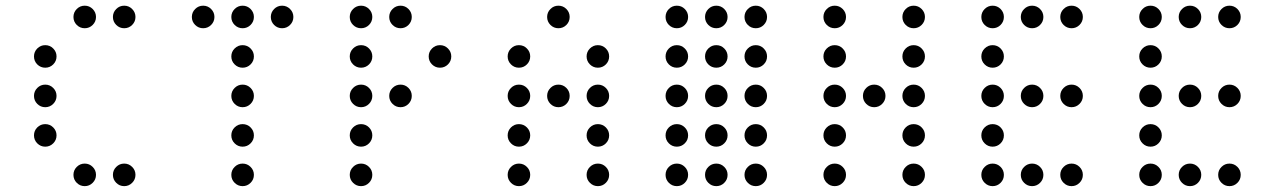

<svg xmlns="http://www.w3.org/2000/svg" viewBox="-20 -674 4415 665"><path d="M312.5 -615.2Q312.5 -599.1 301 -587.6Q289.6 -576.2 273.4 -576.2Q257.3 -576.2 245.8 -587.6Q234.4 -599.1 234.4 -615.2Q234.4 -631.3 245.8 -642.8Q257.3 -654.3 273.4 -654.3Q289.6 -654.3 301 -642.8Q312.5 -631.3 312.5 -615.2ZM449.2 -615.2Q449.2 -599.1 437.7 -587.6Q426.3 -576.2 410.2 -576.2Q394 -576.2 382.6 -587.6Q371.1 -599.1 371.1 -615.2Q371.1 -631.3 382.6 -642.8Q394 -654.3 410.2 -654.3Q426.3 -654.3 437.7 -642.8Q449.2 -631.3 449.2 -615.2ZM175.8 -478.5Q175.8 -462.4 164.3 -450.9Q152.8 -439.5 136.7 -439.5Q120.6 -439.5 109.1 -450.9Q97.7 -462.4 97.7 -478.5Q97.7 -494.6 109.1 -506.1Q120.6 -517.6 136.7 -517.6Q152.8 -517.6 164.3 -506.1Q175.8 -494.6 175.8 -478.5ZM175.8 -341.8Q175.8 -325.7 164.3 -314.2Q152.8 -302.7 136.7 -302.7Q120.6 -302.7 109.1 -314.2Q97.7 -325.7 97.7 -341.8Q97.7 -357.9 109.1 -369.4Q120.6 -380.9 136.7 -380.9Q152.8 -380.9 164.3 -369.4Q175.8 -357.9 175.8 -341.8ZM175.8 -205.1Q175.8 -189 164.3 -177.5Q152.8 -166 136.7 -166Q120.6 -166 109.1 -177.5Q97.7 -189 97.7 -205.1Q97.7 -221.2 109.1 -232.7Q120.6 -244.1 136.7 -244.1Q152.8 -244.1 164.3 -232.7Q175.8 -221.2 175.8 -205.1ZM312.5 -68.4Q312.5 -52.2 301 -40.8Q289.6 -29.3 273.4 -29.3Q257.3 -29.3 245.8 -40.8Q234.4 -52.2 234.4 -68.4Q234.4 -84.5 245.8 -95.9Q257.3 -107.4 273.4 -107.4Q289.6 -107.4 301 -95.9Q312.5 -84.5 312.5 -68.4ZM449.2 -68.4Q449.2 -52.2 437.7 -40.8Q426.3 -29.3 410.2 -29.3Q394 -29.3 382.6 -40.8Q371.1 -52.2 371.1 -68.4Q371.1 -84.5 382.6 -95.9Q394 -107.4 410.2 -107.4Q426.3 -107.4 437.7 -95.9Q449.2 -84.5 449.2 -68.4Z M722.7 -615.2Q722.7 -599.1 711.2 -587.6Q699.7 -576.2 683.6 -576.2Q667.5 -576.2 656 -587.6Q644.5 -599.1 644.5 -615.2Q644.5 -631.3 656 -642.8Q667.5 -654.3 683.6 -654.3Q699.7 -654.3 711.2 -642.8Q722.7 -631.3 722.7 -615.2ZM859.4 -615.2Q859.4 -599.1 847.9 -587.6Q836.4 -576.2 820.3 -576.2Q804.2 -576.2 792.7 -587.6Q781.2 -599.1 781.2 -615.2Q781.2 -631.3 792.7 -642.8Q804.2 -654.3 820.3 -654.3Q836.4 -654.3 847.9 -642.8Q859.4 -631.3 859.4 -615.2ZM996.1 -615.2Q996.1 -599.1 984.6 -587.6Q973.1 -576.2 957 -576.2Q940.9 -576.2 929.4 -587.6Q918 -599.1 918 -615.2Q918 -631.3 929.4 -642.8Q940.9 -654.3 957 -654.3Q973.1 -654.3 984.6 -642.8Q996.1 -631.3 996.1 -615.2ZM859.4 -478.5Q859.4 -462.4 847.9 -450.9Q836.4 -439.5 820.3 -439.5Q804.2 -439.5 792.7 -450.9Q781.2 -462.4 781.2 -478.5Q781.2 -494.6 792.7 -506.1Q804.2 -517.6 820.3 -517.6Q836.4 -517.6 847.9 -506.1Q859.4 -494.6 859.4 -478.5ZM859.4 -341.8Q859.4 -325.7 847.9 -314.2Q836.4 -302.7 820.3 -302.7Q804.2 -302.7 792.7 -314.2Q781.2 -325.7 781.2 -341.8Q781.2 -357.9 792.7 -369.4Q804.2 -380.9 820.3 -380.9Q836.4 -380.9 847.9 -369.4Q859.4 -357.9 859.4 -341.8ZM859.4 -205.1Q859.4 -189 847.9 -177.5Q836.4 -166 820.3 -166Q804.2 -166 792.7 -177.5Q781.2 -189 781.2 -205.1Q781.2 -221.2 792.7 -232.7Q804.2 -244.1 820.3 -244.1Q836.4 -244.1 847.9 -232.7Q859.4 -221.2 859.4 -205.1ZM859.4 -68.4Q859.4 -52.2 847.9 -40.8Q836.4 -29.3 820.3 -29.3Q804.2 -29.3 792.7 -40.8Q781.2 -52.2 781.2 -68.4Q781.2 -84.5 792.7 -95.9Q804.2 -107.4 820.3 -107.4Q836.4 -107.4 847.9 -95.9Q859.4 -84.5 859.4 -68.4Z M1269.5 -615.2Q1269.5 -599.1 1258.1 -587.6Q1246.6 -576.2 1230.5 -576.2Q1214.4 -576.2 1202.9 -587.6Q1191.4 -599.1 1191.4 -615.2Q1191.4 -631.3 1202.9 -642.8Q1214.4 -654.3 1230.5 -654.3Q1246.6 -654.3 1258.1 -642.8Q1269.5 -631.3 1269.5 -615.2ZM1406.2 -615.2Q1406.2 -599.1 1394.8 -587.6Q1383.3 -576.2 1367.2 -576.2Q1351.1 -576.2 1339.6 -587.6Q1328.1 -599.1 1328.1 -615.2Q1328.1 -631.3 1339.6 -642.8Q1351.1 -654.3 1367.2 -654.3Q1383.3 -654.3 1394.8 -642.8Q1406.2 -631.3 1406.2 -615.2ZM1269.5 -478.5Q1269.5 -462.4 1258.1 -450.9Q1246.6 -439.5 1230.5 -439.5Q1214.4 -439.5 1202.9 -450.9Q1191.4 -462.4 1191.4 -478.5Q1191.4 -494.6 1202.9 -506.1Q1214.4 -517.6 1230.5 -517.6Q1246.6 -517.6 1258.1 -506.1Q1269.5 -494.6 1269.5 -478.5ZM1543 -478.5Q1543 -462.4 1531.5 -450.9Q1520 -439.5 1503.9 -439.5Q1487.8 -439.5 1476.3 -450.9Q1464.8 -462.4 1464.8 -478.5Q1464.8 -494.6 1476.3 -506.1Q1487.8 -517.6 1503.9 -517.6Q1520 -517.6 1531.5 -506.1Q1543 -494.6 1543 -478.5ZM1269.5 -341.8Q1269.5 -325.7 1258.1 -314.2Q1246.6 -302.7 1230.5 -302.7Q1214.4 -302.7 1202.9 -314.2Q1191.4 -325.7 1191.4 -341.8Q1191.4 -357.9 1202.9 -369.4Q1214.4 -380.9 1230.5 -380.9Q1246.6 -380.9 1258.1 -369.4Q1269.5 -357.9 1269.5 -341.8ZM1406.2 -341.8Q1406.2 -325.7 1394.8 -314.2Q1383.3 -302.7 1367.2 -302.7Q1351.1 -302.7 1339.6 -314.2Q1328.1 -325.7 1328.1 -341.8Q1328.1 -357.9 1339.6 -369.4Q1351.1 -380.9 1367.2 -380.9Q1383.3 -380.9 1394.8 -369.4Q1406.2 -357.9 1406.2 -341.8ZM1269.5 -205.1Q1269.5 -189 1258.1 -177.5Q1246.6 -166 1230.5 -166Q1214.4 -166 1202.9 -177.5Q1191.4 -189 1191.4 -205.1Q1191.4 -221.2 1202.9 -232.7Q1214.4 -244.1 1230.5 -244.1Q1246.6 -244.1 1258.1 -232.7Q1269.5 -221.2 1269.5 -205.1ZM1269.5 -68.4Q1269.5 -52.2 1258.1 -40.8Q1246.6 -29.3 1230.5 -29.3Q1214.4 -29.3 1202.9 -40.8Q1191.4 -52.2 1191.4 -68.4Q1191.4 -84.5 1202.9 -95.9Q1214.4 -107.4 1230.5 -107.4Q1246.6 -107.4 1258.1 -95.9Q1269.5 -84.5 1269.5 -68.4Z M1953.1 -615.2Q1953.1 -599.1 1941.7 -587.6Q1930.2 -576.2 1914.1 -576.2Q1897.9 -576.2 1886.5 -587.6Q1875 -599.1 1875 -615.2Q1875 -631.3 1886.5 -642.8Q1897.9 -654.3 1914.1 -654.3Q1930.2 -654.3 1941.7 -642.8Q1953.1 -631.3 1953.1 -615.2ZM1816.4 -478.5Q1816.4 -462.4 1804.9 -450.9Q1793.5 -439.5 1777.3 -439.5Q1761.2 -439.5 1749.8 -450.9Q1738.3 -462.4 1738.3 -478.5Q1738.3 -494.6 1749.8 -506.1Q1761.2 -517.6 1777.3 -517.6Q1793.5 -517.6 1804.9 -506.1Q1816.4 -494.6 1816.4 -478.5ZM2089.8 -478.5Q2089.8 -462.4 2078.4 -450.9Q2066.9 -439.5 2050.8 -439.5Q2034.7 -439.5 2023.2 -450.9Q2011.7 -462.4 2011.7 -478.5Q2011.7 -494.6 2023.2 -506.1Q2034.7 -517.6 2050.8 -517.6Q2066.9 -517.6 2078.4 -506.1Q2089.8 -494.6 2089.8 -478.5ZM1816.4 -341.8Q1816.4 -325.7 1804.9 -314.2Q1793.5 -302.7 1777.3 -302.7Q1761.2 -302.7 1749.8 -314.2Q1738.3 -325.7 1738.3 -341.8Q1738.3 -357.9 1749.8 -369.4Q1761.2 -380.9 1777.3 -380.9Q1793.5 -380.9 1804.9 -369.4Q1816.4 -357.9 1816.4 -341.8ZM1953.1 -341.8Q1953.1 -325.7 1941.7 -314.2Q1930.2 -302.7 1914.1 -302.7Q1897.9 -302.7 1886.5 -314.2Q1875 -325.7 1875 -341.8Q1875 -357.9 1886.5 -369.4Q1897.9 -380.9 1914.1 -380.9Q1930.2 -380.9 1941.7 -369.4Q1953.1 -357.9 1953.1 -341.8ZM2089.8 -341.8Q2089.8 -325.7 2078.4 -314.2Q2066.9 -302.7 2050.8 -302.7Q2034.7 -302.7 2023.2 -314.2Q2011.7 -325.7 2011.7 -341.8Q2011.7 -357.9 2023.2 -369.4Q2034.7 -380.9 2050.8 -380.9Q2066.9 -380.9 2078.4 -369.4Q2089.8 -357.9 2089.8 -341.8ZM1816.4 -205.1Q1816.4 -189 1804.9 -177.5Q1793.5 -166 1777.3 -166Q1761.2 -166 1749.8 -177.5Q1738.3 -189 1738.3 -205.1Q1738.3 -221.2 1749.8 -232.7Q1761.2 -244.1 1777.3 -244.1Q1793.5 -244.1 1804.9 -232.7Q1816.4 -221.2 1816.4 -205.1ZM2089.8 -205.1Q2089.8 -189 2078.4 -177.5Q2066.9 -166 2050.8 -166Q2034.7 -166 2023.2 -177.5Q2011.7 -189 2011.7 -205.1Q2011.7 -221.2 2023.2 -232.7Q2034.7 -244.1 2050.8 -244.1Q2066.9 -244.1 2078.4 -232.7Q2089.8 -221.2 2089.8 -205.1ZM1816.4 -68.4Q1816.4 -52.2 1804.9 -40.8Q1793.5 -29.3 1777.3 -29.3Q1761.2 -29.3 1749.8 -40.8Q1738.3 -52.2 1738.3 -68.4Q1738.3 -84.5 1749.8 -95.9Q1761.2 -107.4 1777.3 -107.4Q1793.5 -107.4 1804.9 -95.9Q1816.4 -84.5 1816.4 -68.4ZM2089.8 -68.4Q2089.8 -52.2 2078.4 -40.8Q2066.9 -29.3 2050.8 -29.3Q2034.7 -29.3 2023.2 -40.8Q2011.7 -52.2 2011.7 -68.4Q2011.7 -84.5 2023.2 -95.9Q2034.7 -107.4 2050.8 -107.4Q2066.9 -107.4 2078.4 -95.9Q2089.8 -84.5 2089.8 -68.4Z M2363.3 -615.2Q2363.3 -599.1 2351.8 -587.6Q2340.3 -576.2 2324.2 -576.2Q2308.1 -576.2 2296.6 -587.6Q2285.2 -599.1 2285.2 -615.2Q2285.2 -631.3 2296.6 -642.8Q2308.1 -654.3 2324.2 -654.3Q2340.3 -654.3 2351.8 -642.8Q2363.3 -631.3 2363.3 -615.2ZM2500 -615.2Q2500 -599.1 2488.5 -587.6Q2477.1 -576.2 2460.9 -576.2Q2444.8 -576.2 2433.3 -587.6Q2421.9 -599.1 2421.9 -615.2Q2421.9 -631.3 2433.3 -642.8Q2444.8 -654.3 2460.9 -654.3Q2477.1 -654.3 2488.5 -642.8Q2500 -631.3 2500 -615.2ZM2636.7 -615.2Q2636.7 -599.1 2625.2 -587.6Q2613.8 -576.2 2597.7 -576.2Q2581.5 -576.2 2570.1 -587.6Q2558.6 -599.1 2558.6 -615.2Q2558.6 -631.3 2570.1 -642.8Q2581.5 -654.3 2597.7 -654.3Q2613.8 -654.3 2625.2 -642.8Q2636.7 -631.3 2636.7 -615.2ZM2363.3 -478.5Q2363.3 -462.4 2351.8 -450.9Q2340.3 -439.5 2324.2 -439.5Q2308.1 -439.5 2296.6 -450.9Q2285.2 -462.4 2285.2 -478.5Q2285.2 -494.6 2296.6 -506.1Q2308.1 -517.6 2324.2 -517.6Q2340.3 -517.6 2351.8 -506.1Q2363.3 -494.6 2363.3 -478.5ZM2500 -478.5Q2500 -462.4 2488.5 -450.9Q2477.1 -439.5 2460.9 -439.5Q2444.8 -439.5 2433.3 -450.9Q2421.9 -462.4 2421.9 -478.5Q2421.9 -494.6 2433.3 -506.1Q2444.8 -517.6 2460.9 -517.6Q2477.1 -517.6 2488.5 -506.1Q2500 -494.6 2500 -478.5ZM2636.7 -478.5Q2636.7 -462.4 2625.2 -450.9Q2613.8 -439.5 2597.7 -439.5Q2581.5 -439.5 2570.1 -450.9Q2558.6 -462.4 2558.6 -478.5Q2558.6 -494.6 2570.1 -506.1Q2581.5 -517.6 2597.7 -517.6Q2613.8 -517.6 2625.2 -506.1Q2636.7 -494.6 2636.7 -478.5ZM2363.3 -341.8Q2363.3 -325.7 2351.8 -314.2Q2340.3 -302.7 2324.2 -302.7Q2308.1 -302.7 2296.6 -314.2Q2285.2 -325.7 2285.2 -341.8Q2285.2 -357.9 2296.6 -369.4Q2308.1 -380.9 2324.2 -380.9Q2340.3 -380.9 2351.8 -369.4Q2363.3 -357.9 2363.3 -341.8ZM2500 -341.8Q2500 -325.7 2488.5 -314.2Q2477.1 -302.7 2460.9 -302.7Q2444.8 -302.7 2433.3 -314.2Q2421.9 -325.7 2421.9 -341.8Q2421.9 -357.9 2433.3 -369.4Q2444.8 -380.9 2460.9 -380.9Q2477.1 -380.9 2488.5 -369.4Q2500 -357.9 2500 -341.8ZM2636.7 -341.8Q2636.7 -325.7 2625.2 -314.2Q2613.8 -302.7 2597.7 -302.7Q2581.5 -302.7 2570.1 -314.2Q2558.6 -325.7 2558.6 -341.8Q2558.6 -357.9 2570.1 -369.4Q2581.5 -380.9 2597.7 -380.9Q2613.8 -380.9 2625.2 -369.4Q2636.7 -357.9 2636.7 -341.8ZM2363.3 -205.1Q2363.3 -189 2351.8 -177.5Q2340.3 -166 2324.2 -166Q2308.1 -166 2296.6 -177.5Q2285.2 -189 2285.2 -205.1Q2285.2 -221.2 2296.6 -232.7Q2308.1 -244.1 2324.2 -244.1Q2340.3 -244.1 2351.8 -232.7Q2363.3 -221.2 2363.3 -205.1ZM2500 -205.1Q2500 -189 2488.5 -177.5Q2477.1 -166 2460.9 -166Q2444.8 -166 2433.3 -177.5Q2421.9 -189 2421.9 -205.1Q2421.9 -221.2 2433.3 -232.7Q2444.8 -244.1 2460.9 -244.1Q2477.1 -244.1 2488.5 -232.7Q2500 -221.2 2500 -205.1ZM2636.7 -205.1Q2636.7 -189 2625.2 -177.5Q2613.8 -166 2597.7 -166Q2581.5 -166 2570.1 -177.5Q2558.6 -189 2558.6 -205.1Q2558.6 -221.2 2570.1 -232.7Q2581.5 -244.1 2597.7 -244.1Q2613.8 -244.1 2625.2 -232.7Q2636.7 -221.2 2636.7 -205.1ZM2363.3 -68.4Q2363.3 -52.2 2351.8 -40.8Q2340.3 -29.3 2324.2 -29.3Q2308.1 -29.3 2296.6 -40.8Q2285.2 -52.2 2285.2 -68.4Q2285.2 -84.5 2296.6 -95.9Q2308.1 -107.4 2324.2 -107.4Q2340.3 -107.4 2351.8 -95.9Q2363.3 -84.5 2363.3 -68.4ZM2500 -68.4Q2500 -52.2 2488.5 -40.8Q2477.1 -29.3 2460.9 -29.3Q2444.8 -29.3 2433.3 -40.8Q2421.9 -52.2 2421.9 -68.4Q2421.9 -84.5 2433.3 -95.9Q2444.8 -107.4 2460.9 -107.4Q2477.1 -107.4 2488.5 -95.9Q2500 -84.5 2500 -68.4ZM2636.7 -68.4Q2636.7 -52.2 2625.2 -40.8Q2613.8 -29.3 2597.7 -29.3Q2581.5 -29.3 2570.1 -40.8Q2558.6 -52.2 2558.6 -68.4Q2558.6 -84.5 2570.1 -95.9Q2581.5 -107.4 2597.7 -107.4Q2613.8 -107.4 2625.2 -95.9Q2636.7 -84.5 2636.7 -68.4Z M2910.2 -615.2Q2910.2 -599.1 2898.7 -587.6Q2887.2 -576.2 2871.1 -576.2Q2855 -576.2 2843.5 -587.6Q2832 -599.1 2832 -615.2Q2832 -631.3 2843.5 -642.8Q2855 -654.3 2871.1 -654.3Q2887.2 -654.3 2898.7 -642.8Q2910.2 -631.3 2910.2 -615.2ZM3183.6 -615.2Q3183.6 -599.1 3172.1 -587.6Q3160.6 -576.2 3144.5 -576.2Q3128.4 -576.2 3116.9 -587.6Q3105.5 -599.1 3105.5 -615.2Q3105.5 -631.3 3116.9 -642.8Q3128.4 -654.3 3144.5 -654.3Q3160.6 -654.3 3172.1 -642.8Q3183.6 -631.3 3183.6 -615.2ZM2910.2 -478.5Q2910.2 -462.4 2898.7 -450.9Q2887.2 -439.5 2871.1 -439.5Q2855 -439.5 2843.5 -450.9Q2832 -462.4 2832 -478.5Q2832 -494.6 2843.5 -506.1Q2855 -517.6 2871.1 -517.6Q2887.2 -517.6 2898.7 -506.1Q2910.2 -494.6 2910.2 -478.5ZM3183.6 -478.5Q3183.6 -462.4 3172.1 -450.9Q3160.6 -439.5 3144.5 -439.5Q3128.4 -439.5 3116.9 -450.9Q3105.5 -462.4 3105.5 -478.5Q3105.5 -494.6 3116.9 -506.1Q3128.4 -517.6 3144.5 -517.6Q3160.6 -517.6 3172.1 -506.1Q3183.6 -494.6 3183.6 -478.5ZM2910.2 -341.8Q2910.2 -325.7 2898.7 -314.2Q2887.2 -302.7 2871.1 -302.7Q2855 -302.7 2843.5 -314.2Q2832 -325.7 2832 -341.8Q2832 -357.9 2843.5 -369.4Q2855 -380.9 2871.1 -380.9Q2887.2 -380.9 2898.7 -369.4Q2910.2 -357.9 2910.2 -341.8ZM3046.9 -341.8Q3046.9 -325.7 3035.4 -314.2Q3023.9 -302.7 3007.8 -302.7Q2991.7 -302.7 2980.2 -314.2Q2968.8 -325.7 2968.8 -341.8Q2968.8 -357.9 2980.2 -369.4Q2991.7 -380.9 3007.8 -380.9Q3023.9 -380.9 3035.4 -369.4Q3046.9 -357.9 3046.9 -341.8ZM3183.6 -341.8Q3183.6 -325.7 3172.1 -314.2Q3160.6 -302.7 3144.5 -302.7Q3128.4 -302.7 3116.9 -314.2Q3105.5 -325.7 3105.5 -341.8Q3105.5 -357.9 3116.9 -369.4Q3128.4 -380.9 3144.5 -380.9Q3160.6 -380.9 3172.1 -369.4Q3183.6 -357.9 3183.6 -341.8ZM2910.2 -205.1Q2910.2 -189 2898.7 -177.5Q2887.2 -166 2871.1 -166Q2855 -166 2843.5 -177.5Q2832 -189 2832 -205.1Q2832 -221.2 2843.5 -232.7Q2855 -244.1 2871.1 -244.1Q2887.2 -244.1 2898.7 -232.7Q2910.2 -221.2 2910.2 -205.1ZM3183.6 -205.1Q3183.6 -189 3172.1 -177.5Q3160.6 -166 3144.5 -166Q3128.4 -166 3116.9 -177.5Q3105.5 -189 3105.5 -205.1Q3105.5 -221.2 3116.9 -232.7Q3128.4 -244.1 3144.5 -244.1Q3160.6 -244.1 3172.1 -232.7Q3183.6 -221.2 3183.6 -205.1ZM2910.2 -68.4Q2910.2 -52.2 2898.7 -40.8Q2887.2 -29.3 2871.1 -29.3Q2855 -29.3 2843.5 -40.8Q2832 -52.2 2832 -68.4Q2832 -84.5 2843.5 -95.9Q2855 -107.4 2871.1 -107.4Q2887.2 -107.4 2898.7 -95.9Q2910.2 -84.5 2910.2 -68.4ZM3183.6 -68.4Q3183.6 -52.2 3172.1 -40.8Q3160.6 -29.3 3144.5 -29.3Q3128.4 -29.3 3116.9 -40.8Q3105.5 -52.2 3105.5 -68.4Q3105.5 -84.5 3116.9 -95.9Q3128.4 -107.4 3144.5 -107.4Q3160.6 -107.4 3172.1 -95.9Q3183.6 -84.5 3183.6 -68.4Z M3457 -615.2Q3457 -599.1 3445.6 -587.6Q3434.1 -576.2 3418 -576.2Q3401.9 -576.2 3390.4 -587.6Q3378.9 -599.1 3378.9 -615.2Q3378.9 -631.3 3390.4 -642.8Q3401.9 -654.3 3418 -654.3Q3434.1 -654.3 3445.6 -642.8Q3457 -631.3 3457 -615.2ZM3593.8 -615.2Q3593.8 -599.1 3582.3 -587.6Q3570.8 -576.2 3554.7 -576.2Q3538.6 -576.2 3527.1 -587.6Q3515.6 -599.1 3515.6 -615.2Q3515.6 -631.3 3527.1 -642.8Q3538.6 -654.3 3554.7 -654.3Q3570.8 -654.3 3582.3 -642.8Q3593.8 -631.3 3593.8 -615.2ZM3730.5 -615.2Q3730.5 -599.1 3719 -587.6Q3707.5 -576.2 3691.4 -576.2Q3675.3 -576.2 3663.8 -587.6Q3652.3 -599.1 3652.3 -615.2Q3652.3 -631.3 3663.8 -642.8Q3675.3 -654.3 3691.4 -654.3Q3707.5 -654.3 3719 -642.8Q3730.5 -631.3 3730.5 -615.2ZM3457 -478.5Q3457 -462.4 3445.6 -450.9Q3434.1 -439.5 3418 -439.5Q3401.9 -439.5 3390.4 -450.9Q3378.9 -462.4 3378.9 -478.5Q3378.9 -494.6 3390.4 -506.1Q3401.9 -517.6 3418 -517.6Q3434.1 -517.6 3445.6 -506.1Q3457 -494.6 3457 -478.5ZM3457 -341.8Q3457 -325.7 3445.6 -314.2Q3434.1 -302.7 3418 -302.7Q3401.9 -302.7 3390.4 -314.2Q3378.9 -325.7 3378.9 -341.8Q3378.9 -357.9 3390.4 -369.4Q3401.9 -380.9 3418 -380.9Q3434.1 -380.9 3445.6 -369.4Q3457 -357.9 3457 -341.8ZM3593.8 -341.8Q3593.8 -325.7 3582.3 -314.2Q3570.8 -302.7 3554.7 -302.7Q3538.6 -302.7 3527.1 -314.2Q3515.6 -325.7 3515.6 -341.8Q3515.6 -357.9 3527.1 -369.4Q3538.6 -380.9 3554.7 -380.9Q3570.8 -380.9 3582.3 -369.4Q3593.8 -357.9 3593.8 -341.8ZM3730.5 -341.8Q3730.5 -325.7 3719 -314.2Q3707.5 -302.7 3691.4 -302.7Q3675.3 -302.7 3663.8 -314.2Q3652.3 -325.7 3652.3 -341.8Q3652.3 -357.9 3663.8 -369.4Q3675.3 -380.9 3691.4 -380.9Q3707.5 -380.9 3719 -369.4Q3730.5 -357.9 3730.5 -341.8ZM3457 -205.1Q3457 -189 3445.6 -177.5Q3434.1 -166 3418 -166Q3401.9 -166 3390.4 -177.5Q3378.9 -189 3378.9 -205.1Q3378.9 -221.2 3390.4 -232.7Q3401.9 -244.1 3418 -244.1Q3434.1 -244.1 3445.6 -232.7Q3457 -221.2 3457 -205.1ZM3457 -68.4Q3457 -52.2 3445.6 -40.8Q3434.1 -29.3 3418 -29.3Q3401.9 -29.3 3390.4 -40.8Q3378.9 -52.2 3378.9 -68.4Q3378.9 -84.5 3390.4 -95.9Q3401.9 -107.4 3418 -107.4Q3434.1 -107.4 3445.6 -95.9Q3457 -84.5 3457 -68.4ZM3593.8 -68.4Q3593.8 -52.2 3582.3 -40.8Q3570.8 -29.3 3554.7 -29.3Q3538.6 -29.3 3527.1 -40.8Q3515.6 -52.2 3515.6 -68.4Q3515.6 -84.5 3527.1 -95.9Q3538.6 -107.4 3554.7 -107.4Q3570.8 -107.4 3582.3 -95.9Q3593.8 -84.5 3593.8 -68.4ZM3730.5 -68.4Q3730.5 -52.2 3719 -40.8Q3707.5 -29.3 3691.4 -29.3Q3675.3 -29.3 3663.8 -40.8Q3652.3 -52.2 3652.3 -68.4Q3652.3 -84.5 3663.8 -95.9Q3675.3 -107.4 3691.4 -107.4Q3707.5 -107.4 3719 -95.9Q3730.5 -84.5 3730.5 -68.4Z M4003.9 -615.2Q4003.9 -599.1 3992.4 -587.6Q3981 -576.2 3964.8 -576.2Q3948.7 -576.2 3937.3 -587.6Q3925.8 -599.1 3925.8 -615.2Q3925.8 -631.3 3937.3 -642.8Q3948.7 -654.3 3964.8 -654.3Q3981 -654.3 3992.4 -642.8Q4003.9 -631.3 4003.9 -615.2ZM4140.6 -615.2Q4140.6 -599.1 4129.2 -587.6Q4117.7 -576.2 4101.6 -576.2Q4085.4 -576.2 4074 -587.6Q4062.5 -599.1 4062.5 -615.2Q4062.5 -631.3 4074 -642.8Q4085.4 -654.3 4101.6 -654.3Q4117.7 -654.3 4129.2 -642.8Q4140.6 -631.3 4140.6 -615.2ZM4277.3 -615.2Q4277.3 -599.1 4265.9 -587.6Q4254.4 -576.2 4238.3 -576.2Q4222.2 -576.2 4210.7 -587.6Q4199.2 -599.1 4199.2 -615.2Q4199.2 -631.3 4210.7 -642.8Q4222.2 -654.3 4238.3 -654.3Q4254.4 -654.3 4265.9 -642.8Q4277.3 -631.3 4277.3 -615.2ZM4003.9 -478.5Q4003.9 -462.4 3992.4 -450.9Q3981 -439.5 3964.8 -439.5Q3948.7 -439.5 3937.3 -450.9Q3925.8 -462.4 3925.8 -478.5Q3925.8 -494.6 3937.3 -506.1Q3948.7 -517.6 3964.8 -517.6Q3981 -517.6 3992.4 -506.1Q4003.9 -494.6 4003.9 -478.5ZM4003.9 -341.8Q4003.9 -325.7 3992.4 -314.2Q3981 -302.7 3964.8 -302.7Q3948.7 -302.7 3937.3 -314.2Q3925.8 -325.7 3925.8 -341.8Q3925.8 -357.9 3937.3 -369.4Q3948.7 -380.9 3964.8 -380.9Q3981 -380.9 3992.4 -369.4Q4003.9 -357.9 4003.9 -341.8ZM4140.6 -341.8Q4140.6 -325.7 4129.2 -314.2Q4117.7 -302.7 4101.6 -302.7Q4085.4 -302.7 4074 -314.2Q4062.5 -325.7 4062.5 -341.8Q4062.5 -357.9 4074 -369.4Q4085.4 -380.9 4101.6 -380.9Q4117.7 -380.9 4129.2 -369.4Q4140.6 -357.9 4140.6 -341.8ZM4277.3 -341.8Q4277.3 -325.7 4265.9 -314.2Q4254.4 -302.7 4238.3 -302.7Q4222.2 -302.7 4210.7 -314.2Q4199.2 -325.7 4199.2 -341.8Q4199.2 -357.9 4210.7 -369.4Q4222.2 -380.9 4238.3 -380.9Q4254.4 -380.9 4265.9 -369.4Q4277.3 -357.9 4277.3 -341.8ZM4003.9 -205.1Q4003.9 -189 3992.4 -177.5Q3981 -166 3964.8 -166Q3948.7 -166 3937.3 -177.5Q3925.8 -189 3925.8 -205.1Q3925.8 -221.2 3937.3 -232.7Q3948.7 -244.1 3964.8 -244.1Q3981 -244.1 3992.4 -232.7Q4003.9 -221.2 4003.9 -205.1ZM4003.9 -68.4Q4003.9 -52.2 3992.4 -40.8Q3981 -29.3 3964.8 -29.3Q3948.7 -29.3 3937.3 -40.8Q3925.8 -52.2 3925.8 -68.4Q3925.8 -84.5 3937.3 -95.9Q3948.7 -107.4 3964.8 -107.4Q3981 -107.4 3992.4 -95.9Q4003.9 -84.5 4003.9 -68.4ZM4140.6 -68.4Q4140.6 -52.2 4129.2 -40.8Q4117.7 -29.3 4101.6 -29.3Q4085.4 -29.3 4074 -40.8Q4062.5 -52.2 4062.5 -68.4Q4062.5 -84.5 4074 -95.9Q4085.4 -107.4 4101.6 -107.4Q4117.7 -107.4 4129.2 -95.9Q4140.6 -84.5 4140.6 -68.4ZM4277.3 -68.4Q4277.3 -52.2 4265.9 -40.8Q4254.4 -29.3 4238.3 -29.3Q4222.2 -29.3 4210.7 -40.8Q4199.2 -52.2 4199.2 -68.4Q4199.2 -84.5 4210.7 -95.9Q4222.2 -107.4 4238.3 -107.4Q4254.4 -107.4 4265.9 -95.9Q4277.3 -84.5 4277.3 -68.4Z"/></svg>

Font: DatDot Light
Style: Regular
Weight: 300
Designer: GGBot
Version: 1.00